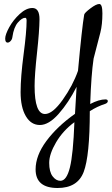

<svg xmlns="http://www.w3.org/2000/svg" viewBox="-20 -620 559 960"><path d="M113 -517Q113 -531 106 -531Q90 -531 69.5 -507.5Q49 -484 42 -435Q41 -424 33.5 -415.5Q26 -407 18 -407Q6 -407 6 -427Q6 -447 26 -483.5Q46 -520 78.5 -550Q111 -580 142 -580Q178 -580 177.5 -522.5Q177 -465 165 -355Q153 -245 153 -190Q153 -50 205 -50Q243 -50 293.5 -121Q344 -192 370 -266Q390 -484 401 -547Q403 -556 432 -578Q461 -600 476.5 -600Q492 -600 492 -553Q492 -498 482 -458Q455 -355 448 -327Q436 -247 431 -100Q475 -123 507 -123Q519 -123 519 -114.5Q519 -106 507 -101Q466 -88 429 -64Q429 159 398.5 239.5Q368 320 268 320Q158 320 158 227Q158 158 211.5 85.5Q265 13 355 -51Q358 -114 363 -186Q323 -107 273.5 -51Q224 5 179.5 5Q135 5 109 -39.5Q83 -84 83 -159.5Q83 -235 98 -348.5Q113 -462 113 -517ZM282 284Q313 284 329.5 217.5Q346 151 352 -9Q295 33 260.5 91.5Q226 150 226 194.5Q226 239 243 261.5Q260 284 282 284Z"/></svg>

Font: Cookie
Style: Regular
Weight: 400
Designer: Ania Kruk
Foundry: Ania Kruk
Version: Version 1.004